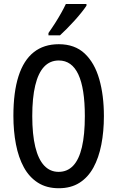

<svg xmlns="http://www.w3.org/2000/svg" viewBox="-20 -950 597 979"><path d="M509.8 -357.9Q509.8 -279.3 496.6 -212.2Q483.4 -145 456.1 -95.2Q428.7 -45.4 385 -17.8Q341.3 9.8 279.8 9.8Q217.3 9.8 173.1 -18.6Q128.9 -46.9 101.6 -96.9Q74.2 -147 61.3 -214.1Q48.3 -281.2 48.3 -358.9Q48.3 -480.5 74.5 -561.8Q100.6 -643.1 152.1 -683.8Q203.6 -724.6 279.8 -724.6Q361.3 -724.6 411.9 -677Q462.4 -629.4 486.1 -546.6Q509.8 -463.9 509.8 -357.9ZM144.5 -357.9Q144.5 -264.6 159.9 -201.2Q175.3 -137.7 205.3 -105.7Q235.4 -73.7 278.8 -73.7Q323.2 -73.7 353 -105Q382.8 -136.2 397.7 -199.7Q412.6 -263.2 412.6 -357.9Q412.6 -499.5 379.4 -570.6Q346.2 -641.6 279.8 -641.6Q234.9 -641.6 204.8 -609.6Q174.8 -577.6 159.7 -514.4Q144.5 -451.2 144.5 -357.9ZM420.9 -929.7V-920.9Q410.6 -905.3 394.5 -885.3Q378.4 -865.2 359.4 -844.2Q340.3 -823.2 321 -803.7Q301.8 -784.2 286.1 -770H227.1V-781.7Q246.1 -808.6 262.2 -834Q278.3 -859.4 291.7 -883.3Q305.2 -907.2 315.9 -929.7Z"/></svg>

Font: Open Sans Condensed Medium
Style: Regular
Weight: 500
Width: 3
Designer: Monotype Design Team
Foundry: Monotype Imaging Inc.
Version: Version 3.000